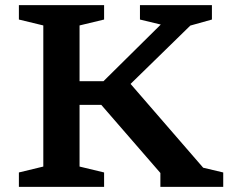

<svg xmlns="http://www.w3.org/2000/svg" viewBox="-20 -727 903 747"><path d="M289.5 -628V-411H382.5L605.5 -631.5L524.5 -651V-707H804.5V-651L720.5 -627.5L488 -400.5L770.5 -74.5L848.5 -56V0H604V-54L374 -319H289.5V-79L385 -56V0H53.5V-56L148.5 -79V-628L53.5 -651V-707H385V-651Z"/></svg>

Font: Newsreader Caption Medium
Style: Regular
Weight: 500
Designer: Hugues Gentile
Foundry: Production Type
Version: Version 1.001